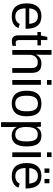

<svg xmlns="http://www.w3.org/2000/svg" viewBox="1266 -2030 972 3543"><g transform="rotate(90 1751.5 -259.0)"><path d="M134.8 -245.6Q134.8 -154.8 172.4 -105.5Q210 -56.2 282.2 -56.2Q339.4 -56.2 373.8 -79.1Q408.2 -102.1 420.4 -137.2L497.6 -115.2Q450.2 9.8 282.2 9.8Q165 9.8 103.8 -60.1Q42.5 -129.9 42.5 -267.6Q42.5 -398.4 103.8 -468.3Q165 -538.1 278.8 -538.1Q511.7 -538.1 511.7 -257.3V-245.6ZM420.9 -313Q413.6 -396.5 378.4 -434.8Q343.3 -473.1 277.3 -473.1Q213.4 -473.1 176 -430.4Q138.7 -387.7 135.7 -313Z M826.7 -3.9Q783.2 7.8 737.8 7.8Q632.3 7.8 632.3 -111.8V-464.4H571.3V-528.3H635.7L661.6 -646.5H720.2V-528.3H817.9V-464.4H720.2V-130.9Q720.2 -92.8 732.7 -77.4Q745.1 -62 775.9 -62Q793.5 -62 826.7 -68.8Z M988.8 -438Q1017.1 -489.7 1056.9 -513.9Q1096.7 -538.1 1157.7 -538.1Q1243.7 -538.1 1284.4 -495.4Q1325.2 -452.6 1325.2 -352.1V0H1236.8V-335Q1236.8 -390.6 1226.6 -417.7Q1216.3 -444.8 1192.9 -457.5Q1169.4 -470.2 1127.9 -470.2Q1065.9 -470.2 1028.6 -427.2Q991.2 -384.3 991.2 -311.5V0H903.3V-724.6H991.2V-536.1Q991.2 -506.3 989.5 -474.6Q987.8 -442.9 987.3 -438Z M1457 -640.6V-724.6H1544.9V-640.6ZM1457 0V-528.3H1544.9V0Z M2126.5 -264.6Q2126.5 -126 2065.4 -58.1Q2004.4 9.8 1888.2 9.8Q1772.5 9.8 1713.4 -60.8Q1654.3 -131.3 1654.3 -264.6Q1654.3 -538.1 1891.1 -538.1Q2012.2 -538.1 2069.3 -471.4Q2126.5 -404.8 2126.5 -264.6ZM2034.2 -264.6Q2034.2 -374 2001.7 -423.6Q1969.2 -473.1 1892.6 -473.1Q1815.4 -473.1 1781 -422.6Q1746.6 -372.1 1746.6 -264.6Q1746.6 -160.2 1780.5 -107.7Q1814.5 -55.2 1887.2 -55.2Q1966.3 -55.2 2000.2 -106Q2034.2 -156.7 2034.2 -264.6Z M2682.6 -266.6Q2682.6 9.8 2488.3 9.8Q2366.2 9.8 2324.2 -82H2321.8Q2323.7 -78.1 2323.7 1V207.5H2235.8V-420.4Q2235.8 -502 2232.9 -528.3H2317.9Q2318.4 -526.4 2319.3 -514.4Q2320.3 -502.4 2321.5 -477.5Q2322.8 -452.6 2322.8 -443.4H2324.7Q2348.1 -492.2 2386.7 -514.9Q2425.3 -537.6 2488.3 -537.6Q2585.9 -537.6 2634.3 -472.2Q2682.6 -406.7 2682.6 -266.6ZM2590.3 -264.6Q2590.3 -375 2560.5 -422.4Q2530.8 -469.7 2465.8 -469.7Q2413.6 -469.7 2384 -447.8Q2354.5 -425.8 2339.1 -379.2Q2323.7 -332.5 2323.7 -257.8Q2323.7 -153.8 2356.9 -104.5Q2390.1 -55.2 2464.8 -55.2Q2530.3 -55.2 2560.3 -103.3Q2590.3 -151.4 2590.3 -264.6Z M2791.5 -640.6V-724.6H2879.4V-640.6ZM2791.5 0V-528.3H2879.4V0Z M3081.5 -245.6Q3081.5 -154.8 3119.1 -105.5Q3156.7 -56.2 3229 -56.2Q3286.1 -56.2 3320.6 -79.1Q3355 -102.1 3367.2 -137.2L3444.3 -115.2Q3397 9.8 3229 9.8Q3111.8 9.8 3050.5 -60.1Q2989.3 -129.9 2989.3 -267.6Q2989.3 -398.4 3050.5 -468.3Q3111.8 -538.1 3225.6 -538.1Q3458.5 -538.1 3458.5 -257.3V-245.6ZM3367.7 -313Q3360.4 -396.5 3325.2 -434.8Q3290 -473.1 3224.1 -473.1Q3160.2 -473.1 3122.8 -430.4Q3085.4 -387.7 3082.5 -313ZM3282.2 -595.2V-685.1H3361.8V-595.2ZM3089.8 -595.2V-685.1H3170.4V-595.2Z"/></g></svg>

Font: TypoPRO Liberation Sans
Style: Regular
Weight: 400
Designer: Steve Matteson
Foundry: Ascender Corporation
Version: Version 2.00.1